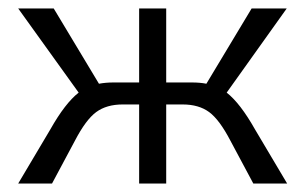

<svg xmlns="http://www.w3.org/2000/svg" viewBox="-20 -434 722 454"><path d="M583 -128 659 0H579L525 -101Q499 -151 474.5 -169Q450 -187 412 -187H373V0H309V-187H270Q232 -187 207.5 -169Q183 -151 157 -101L103 0H23L99 -128Q134 -190 166 -215L23 -414H107L214 -236Q230 -239 248 -239H309V-414H373V-239H434Q453 -239 468 -236L575 -414H658L516 -215Q548 -190 583 -128Z"/></svg>

Font: EauTest
Style: Italic
Weight: 400
Italic angle: -12°
Designer: Christian Thalmann (Catharsis Fonts)
Version: Version 0.001;PS 000.001;hotconv 1.0.88;makeotf.lib2.5.64775